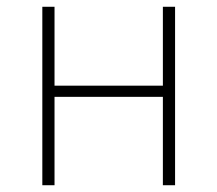

<svg xmlns="http://www.w3.org/2000/svg" viewBox="-20 -547 642 567"><path d="M105 0V-527H141V-294H461V-527H497V0H461V-261H141V0Z"/></svg>

Font: Noto Sans JP
Style: Regular
Weight: 100
Designer: Ryoko NISHIZUKA 西塚涼子 (kana, bopomofo & ideographs); Paul D. Hunt (Latin, Greek & Cyrillic); Sandoll Communications 산돌커뮤니
Foundry: Adobe
Version: Version 2.004;hotconv 1.0.118;makeotfexe 2.5.65603